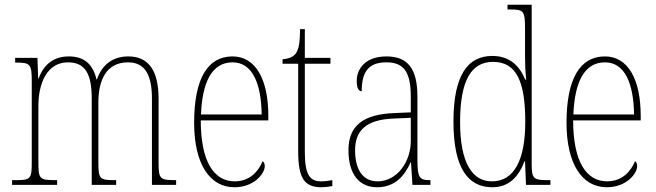

<svg xmlns="http://www.w3.org/2000/svg" viewBox="-20 -780 2769 810"><path d="M31 0H221V-20H214C146 -20 142 -25 142 -97V-333C142 -430 179 -517 267 -517C339 -517 367 -469 367 -364V0H470V-20H463C401 -20 395 -25 395 -95V-348C395 -441 428 -517 520 -517C593 -517 621 -462 621 -364V0H723V-20H719C656 -20 649 -25 649 -92V-363C649 -482 607 -542 521 -542C456 -542 410 -507 389 -445H387C373 -505 339 -542 271 -542C210 -542 166 -512 143 -449H141L138 -536H44V-516H50C109 -516 114 -508 114 -435V-97C114 -25 110 -20 44 -20H31Z M969 10C1052 10 1097 -48 1097 -79C1097 -91 1093 -97 1088 -100C1070 -56 1033 -15 970 -15C882 -15 827 -99 827 -272H1112V-291C1112 -446 1058 -542 961 -542C857 -542 799 -450 799 -262C799 -88 865 10 969 10ZM1084 -297H828C833 -431 873 -517 961 -517C1045 -517 1082 -428 1084 -297Z M1336 10C1349 10 1365 8 1382 5V-20C1364 -17 1352 -15 1334 -15C1288 -15 1266 -42 1266 -138V-511H1374V-536H1266V-657H1246C1245 -605 1242 -571 1226 -552C1216 -540 1198 -532 1172 -530V-511H1238V-141C1238 -27 1265 10 1336 10Z M1570 10C1649 10 1688 -41 1712 -95H1714L1720 0H1796V-20H1792C1750 -20 1741 -31 1741 -105V-372C1741 -491 1700 -542 1610 -542C1524 -542 1485 -492 1485 -439C1485 -410 1492 -395 1506 -395C1506 -479 1536 -517 1610 -517C1688 -517 1713 -471 1713 -371V-306L1644 -303C1512 -298 1450 -250 1450 -146C1450 -40 1500 10 1570 10ZM1573 -15C1506 -15 1478 -71 1478 -146C1478 -227 1522 -276 1643 -280L1713 -283V-185C1713 -96 1654 -15 1573 -15Z M2057 10C2127 10 2168 -34 2193 -100H2195L2199 0H2302V-20H2291C2231 -20 2223 -26 2223 -88V-760H2121V-740H2132C2189 -740 2195 -735 2195 -658V-544C2195 -511 2196 -477 2200 -444H2196C2171 -504 2129 -544 2057 -544C1955 -544 1893 -466 1893 -267C1893 -68 1956 10 2057 10ZM2056 -15C1973 -14 1921 -92 1921 -265C1921 -444 1970 -519 2060 -519C2162 -519 2196 -430 2196 -265C2196 -106 2149 -15 2056 -15Z M2540 10C2623 10 2668 -48 2668 -79C2668 -91 2664 -97 2659 -100C2641 -56 2604 -15 2541 -15C2453 -15 2398 -99 2398 -272H2683V-291C2683 -446 2629 -542 2532 -542C2428 -542 2370 -450 2370 -262C2370 -88 2436 10 2540 10ZM2655 -297H2399C2404 -431 2444 -517 2532 -517C2616 -517 2653 -428 2655 -297Z"/></svg>

Font: Noto Serif Hebrew Condensed Thin
Style: Regular
Weight: 100
Width: 3
Designer: Monotype Design Team
Foundry: Monotype Imaging Inc.
Version: Version 2.004